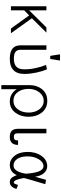

<svg xmlns="http://www.w3.org/2000/svg" viewBox="936 -1694 899 2811"><g transform="rotate(90 1385.5 -288.5)"><path d="M71.3 1H130.9V-194.3L206.1 -265.6L397.5 1H466.8L247.1 -305.7L458 -518.6H381.8L130.9 -265.6V-518.6H71.3Z M866.2 -717.8H775.4L797.9 -574.2H843.8ZM643.6 -139.6Q643.6 -63.5 687.5 -25.4Q736.3 17.6 842.8 17.6Q943.4 17.6 998 -28.3Q1062.5 -81.1 1062.5 -196.3Q1062.5 -278.3 1043 -370.1Q1024.4 -459 995.1 -526.4L929.7 -512.7Q960 -443.4 976.6 -362.3Q995.1 -278.3 995.1 -192.4Q995.1 -108.4 949.2 -72.3Q912.1 -42 838.9 -42Q772.5 -42 741.2 -64.5Q709 -87.9 709 -139.6V-518.6H643.6Z M1226.6 141.6H1286.1V-84Q1316.4 -34.2 1362.3 -8.8Q1408.2 17.6 1465.8 17.6Q1570.3 17.6 1632.8 -68.4Q1689.5 -145.5 1689.5 -256.8Q1689.5 -370.1 1631.8 -446.3Q1567.4 -531.2 1456.1 -531.2Q1344.7 -531.2 1281.2 -448.2Q1226.6 -376 1226.6 -272.5ZM1455.1 -478.5Q1536.1 -478.5 1584 -410.2Q1627.9 -347.7 1627.9 -257.8Q1627.9 -167 1584 -105.5Q1536.1 -36.1 1455.1 -36.1Q1372.1 -36.1 1324.2 -105.5Q1281.2 -167 1281.2 -257.8Q1281.2 -345.7 1328.1 -410.2Q1378.9 -478.5 1455.1 -478.5Z M2101.6 -103.5H2036.1Q2036.1 -64.5 2019.5 -50.8Q2009.8 -42 1983.4 -42Q1957 -42 1944.3 -53.7Q1931.6 -67.4 1931.6 -97.7V-518.6H1866.2V-97.7Q1866.2 -33.2 1903.3 -4.9Q1931.6 17.6 1983.4 17.6Q2035.2 17.6 2063.5 -4.9Q2101.6 -35.2 2101.6 -103.5Z M2676.8 -502 2612.3 -512.7Q2599.6 -462.9 2587.9 -422.9Q2579.1 -394.5 2566.4 -352.5Q2557.6 -431.6 2516.6 -480.5Q2474.6 -530.3 2413.1 -530.3Q2323.2 -530.3 2263.7 -448.2Q2204.1 -366.2 2204.1 -244.1Q2204.1 -121.1 2264.6 -47.9Q2318.4 17.6 2392.6 17.6Q2447.3 17.6 2487.3 -10.7Q2524.4 -38.1 2543.9 -85Q2564.5 -31.2 2583 -9.8Q2606.4 17.6 2643.6 17.6Q2676.8 17.6 2700.2 -1Q2730.5 -24.4 2746.1 -81.1L2686.5 -102.5Q2678.7 -70.3 2669.9 -54.7Q2661.1 -41 2650.4 -41Q2629.9 -41 2613.3 -80.1Q2599.6 -115.2 2585.9 -190.4Q2598.6 -238.3 2614.3 -292Q2623 -322.3 2640.6 -380.9ZM2411.1 -475.6Q2463.9 -475.6 2491.2 -403.3Q2512.7 -344.7 2523.4 -221.7Q2508.8 -121.1 2472.7 -74.2Q2444.3 -37.1 2405.3 -37.1Q2344.7 -37.1 2307.6 -89.8Q2269.5 -145.5 2269.5 -241.2Q2269.5 -336.9 2311.5 -406.2Q2353.5 -475.6 2411.1 -475.6Z"/></g></svg>

Font: Dotum
Style: Regular
Weight: 400
Version: Version 2.21